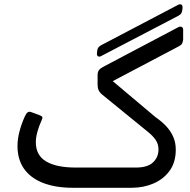

<svg xmlns="http://www.w3.org/2000/svg" viewBox="-20 -889 903 911"><path d="M460 -623Q451 -618 445 -622Q439 -626 440 -636L441 -646Q442 -656 445.5 -662Q449 -668 459 -674L825 -866Q835 -871 841 -867Q847 -863 846 -852L845 -842Q844 -833 840.5 -826.5Q837 -820 826 -814ZM327 2Q242 2 183 -21.5Q124 -45 93.5 -89Q63 -133 63 -196Q63 -229 72.5 -265.5Q82 -302 98 -337Q110 -365 128 -357L164 -344Q172 -341 178 -337Q184 -333 179 -322Q150 -258 150 -214Q150 -152 199 -123Q248 -94 339 -94H625Q680 -94 706 -118.5Q732 -143 732 -180Q732 -205 719 -224.5Q706 -244 681 -264L465 -440Q453 -450 448 -461Q443 -472 443 -488V-531Q443 -547 449 -555.5Q455 -564 468 -571L826 -760Q837 -765 843.5 -760.5Q850 -756 849 -743V-702Q848 -690 844 -682.5Q840 -675 828 -669L515 -504L718 -333Q750 -311 771 -287.5Q792 -264 803 -237.5Q814 -211 814 -179Q814 -119 785 -79Q756 -39 708.5 -18.5Q661 2 604 2Z"/></svg>

Font: Rubik
Style: Italic
Weight: 400
Italic angle: -12°
Designer: Hubert and Fischer
Foundry: Hubert and Fischer
Version: Version 2.300;gftools[0.9.30]